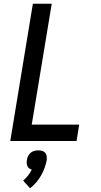

<svg xmlns="http://www.w3.org/2000/svg" viewBox="-20 -755 540 1028"><path d="M35 0 156 -735H257L150 -88H404L390 0ZM141 253 104 212Q118 200 130 185Q142 170 150 153Q143 151 136.5 146.5Q130 142 127 135Q124 128 123 119.5Q122 111 124 103Q125 92 130 81.5Q135 71 143.5 63.5Q152 56 163 53Q174 50 185 50Q196 50 206 53Q216 56 222.5 63.5Q229 71 230 81.5Q231 92 230 103Q226 124 218.5 144.5Q211 165 200 184.5Q189 204 174 221.5Q159 239 141 253Z"/></svg>

Font: Iosevka SS18 Semibold
Style: Italic
Weight: 600
Italic angle: -9°
Monospace: yes
Designer: Belleve Invis
Foundry: Belleve Invis
Version: Version 25.1.1; ttfautohint (v1.8.4)